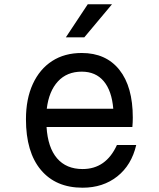

<svg xmlns="http://www.w3.org/2000/svg" viewBox="-20 -860 740 895"><path d="M615 -184Q593 -90 526.5 -37.5Q460 15 365 15Q240 15 170.5 -68Q101 -151 101 -304Q101 -399 133 -468.5Q165 -538 223 -575.5Q281 -613 361 -613Q474 -613 536.5 -534.5Q599 -456 599 -312Q599 -301 598.5 -289.5Q598 -278 597 -268H197Q203 -172 246 -122Q289 -72 365 -72Q474 -72 525 -184ZM361 -526Q292 -526 250 -480.5Q208 -435 198 -353H508Q501 -437 463.5 -481.5Q426 -526 361 -526ZM287 -686 389 -840H502L373 -686Z"/></svg>

Font: Martian Mono Light
Style: Regular
Weight: 300
Monospace: yes
Designer: Roman Shamin
Foundry: Evil Martians
Version: Version 1.000; ttfautohint (v1.8.4.7-5d5b)